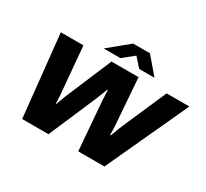

<svg xmlns="http://www.w3.org/2000/svg" viewBox="-169 -1138 1501 1397"><g transform="rotate(30 581.5 -439.5)"><path d="M155 0 83 -687H273L305 -323Q307 -308 308 -289Q309 -270 310 -252Q311 -234 311 -220H316Q322 -236 328.5 -255Q335 -274 342.5 -292Q350 -310 355 -323L509 -687H736L763 -323Q765 -307 765.5 -289Q766 -271 766.5 -253Q767 -235 767 -220H773Q779 -235 786 -253.5Q793 -272 800 -290.5Q807 -309 813 -323L972 -687H1163L846 0H626L594 -398Q593 -413 592 -430.5Q591 -448 590.5 -464.5Q590 -481 589 -494H584Q579 -480 572.5 -462.5Q566 -445 559 -428Q552 -411 547 -398L376 0ZM412 -741 580 -879H721L839 -741H710L618 -845L681 -844L552 -741Z"/></g></svg>

Font: Archivo SemiExpanded ExtraBold
Style: Italic
Weight: 800
Width: 6
Italic angle: -10°
Designer: Hector Gatti
Foundry: Omnibus-Type
Version: Version 2.001